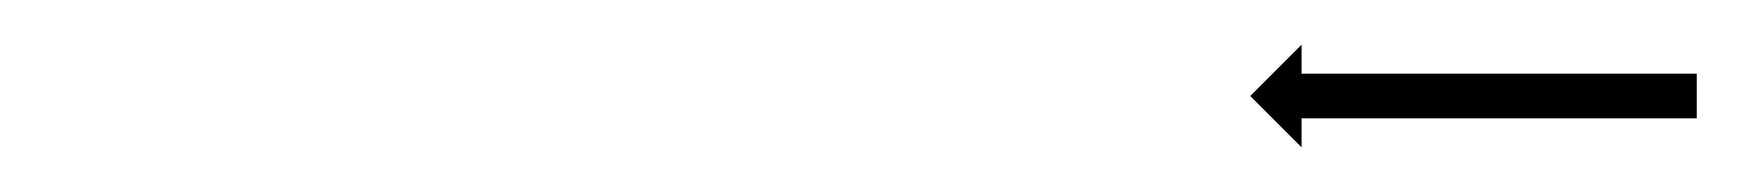

<svg xmlns="http://www.w3.org/2000/svg" viewBox="-20 -591 780 86"><path d="M738 -538Q737 -538 735.5 -538Q734 -538 733 -538Q731 -538 728.5 -538Q726 -538 724 -538Q721 -538 718 -538Q715 -538 713 -538Q709 -538 706 -538Q703 -538 699 -538Q696 -538 692 -538Q688 -538 684 -538Q680 -538 676 -538Q672 -538 668 -538Q664 -538 660 -538Q656 -538 652 -538Q648 -538 643.5 -538Q639 -538 635 -538Q631 -538 627 -538Q623 -538 619 -538Q616 -538 612 -538Q608 -538 604 -538Q601 -538 597.5 -538Q594 -538 591 -538Q588 -538 585 -538Q582 -538 580 -538Q577 -538 575 -538Q573 -538 571 -538Q569 -538 568 -538Q567 -538 565 -538Q565 -538 564.5 -538Q564 -538 563 -538V-525L540 -548L563 -571V-558Q564 -558 564.5 -558Q565 -558 565 -558Q567 -558 568 -558Q569 -558 571 -558Q573 -558 575 -558Q577 -558 580 -558Q582 -558 585 -558Q588 -558 591 -558Q594 -558 597.5 -558Q601 -558 604 -558Q608 -558 612 -558Q616 -558 619 -558Q623 -558 627 -558Q631 -558 635 -558Q639 -558 643.5 -558Q648 -558 652 -558Q656 -558 660 -558Q664 -558 668 -558Q672 -558 676 -558Q680 -558 684 -558Q688 -558 692 -558Q696 -558 699 -558Q703 -558 706 -558Q709 -558 713 -558Q715 -558 718 -558Q721 -558 724 -558Q726 -558 728.5 -558Q731 -558 733 -558Q734 -558 735.5 -558Q737 -558 738 -558Q739 -558 739.5 -558Q740 -558 740 -558V-538Q740 -538 739.5 -538Q739 -538 738 -538Z"/></svg>

Font: FRB American Cursive Just Arrows Thin
Style: Italic
Weight: 100
Italic angle: -25°
Version: Version 2.0;Modular Font Editor K font №1